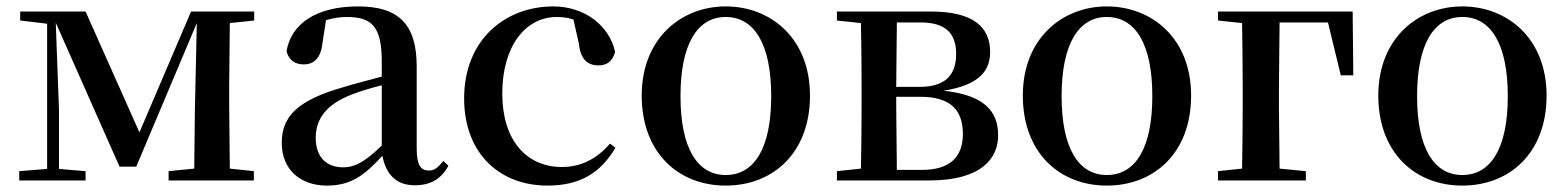

<svg xmlns="http://www.w3.org/2000/svg" viewBox="-20 -563 4889 599"><path d="M127 0H247V-29L164 -36V-221L154 -492L353 -43H405L594 -491L588 -219L586 -37L506 -29V0H772V-29L697 -37L695 -232V-296L697 -491L773 -499V-527H576L415 -150L247 -527H43V-499L127 -489V-36L40 -29V0Z M1274 15C1323 15 1356 -4 1379 -46L1363 -61C1345 -38 1334 -31 1318 -31C1293 -31 1280 -47 1280 -100V-356C1280 -488 1223 -543 1097 -543C968 -543 889 -490 874 -404C880 -376 900 -362 928 -362C957 -362 981 -380 986 -428L997 -500C1020 -507 1041 -510 1062 -510C1140 -510 1171 -480 1171 -372V-324C1130 -313 1087 -302 1051 -291C907 -250 859 -199 859 -117C859 -33 918 16 1000 16C1075 16 1117 -16 1173 -77C1184 -19 1216 15 1274 15ZM1171 -109C1116 -55 1084 -41 1051 -41C1000 -41 965 -71 965 -133C965 -194 1000 -238 1077 -268C1102 -278 1136 -288 1171 -297Z M1688 16C1790 16 1854 -24 1900 -102L1883 -115C1842 -67 1792 -42 1733 -42C1622 -42 1547 -126 1547 -271C1547 -420 1620 -510 1717 -510C1735 -510 1752 -508 1769 -502L1786 -427C1791 -377 1814 -359 1847 -359C1874 -359 1891 -372 1899 -401C1881 -484 1803 -543 1706 -543C1558 -543 1428 -441 1428 -256C1428 -83 1540 16 1688 16Z M2244 16C2391 16 2507 -85 2507 -265C2507 -444 2384 -543 2244 -543C2105 -543 1982 -443 1982 -265C1982 -86 2097 16 2244 16ZM2244 -17C2156 -17 2103 -100 2103 -263C2103 -426 2156 -510 2244 -510C2333 -510 2386 -426 2386 -263C2386 -100 2333 -17 2244 -17Z M2664 0H2879C3041 0 3094 -68 3094 -141C3094 -217 3049 -267 2923 -280C3040 -298 3069 -346 3069 -401C3069 -478 3017 -527 2885 -527H2591V-499L2666 -491C2667 -435 2668 -351 2668 -296V-232C2668 -177 2667 -93 2666 -37L2591 -29V0ZM2778 -493H2852C2930 -493 2963 -459 2963 -395C2963 -326 2926 -292 2849 -292H2776ZM2776 -261H2852C2947 -261 2984 -218 2984 -145C2984 -73 2943 -33 2857 -33H2778L2776 -232Z M3433 16C3580 16 3696 -85 3696 -265C3696 -444 3573 -543 3433 -543C3294 -543 3171 -443 3171 -265C3171 -86 3286 16 3433 16ZM3433 -17C3345 -17 3292 -100 3292 -263C3292 -426 3345 -510 3433 -510C3522 -510 3575 -426 3575 -263C3575 -100 3522 -17 3433 -17Z M3780 -499 3855 -491C3856 -435 3857 -349 3857 -287V-232C3857 -177 3856 -93 3855 -37L3780 -29V0H4054V-29L3972 -37L3970 -232V-287L3972 -493H4123L4163 -328H4202L4200 -527H3780Z M4542 16C4689 16 4805 -85 4805 -265C4805 -444 4682 -543 4542 -543C4403 -543 4280 -443 4280 -265C4280 -86 4395 16 4542 16ZM4542 -17C4454 -17 4401 -100 4401 -263C4401 -426 4454 -510 4542 -510C4631 -510 4684 -426 4684 -263C4684 -100 4631 -17 4542 -17Z"/></svg>

Font: Noto Serif JP SemiBold
Style: Regular
Weight: 600
Designer: Ryoko NISHIZUKA 西塚涼子 (kana & ideographs); Frank Grießhammer (Latin, Greek & Cyrillic); Wenlong ZHANG 张文龙 (bopomofo); San
Foundry: Adobe
Version: Version 2.001;hotconv 1.1.0;makeotfexe 2.6.0